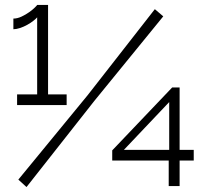

<svg xmlns="http://www.w3.org/2000/svg" viewBox="-20 -751 832 775"><path d="M249 -370V-327H49V-370H130V-681Q125 -675 114 -666.5Q103 -658 89.5 -650.5Q76 -643 61 -638Q46 -633 34 -633V-676Q50 -676 67 -684Q84 -692 98 -702Q112 -712 121 -721Q130 -730 130 -731H174V-370ZM54 -26 334 -367 605 -714 639 -685 361 -344 87 4ZM661 0V-103H433V-144L675 -398H705V-146H762V-103H705V0ZM480 -146H663V-339Z"/></svg>

Font: Rising Sun Light
Style: Regular
Weight: 300
Designer: Matt McInerney, Pablo Impallari, Rodrigo Fuenzalida (Raleway font), Stephen Hutchings (Greek), Cristiano Sobral (main ch
Foundry: The Rising Sun Project Authors
Version: Version 4.327; ttfautohint (v1.8.4.7-5d5b-dirty)